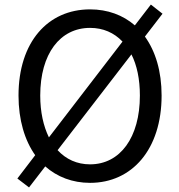

<svg xmlns="http://www.w3.org/2000/svg" viewBox="-20 -787 782 840"><path d="M374 13C558 13 687 -134 687 -369C687 -476 660 -563 614 -627L691 -727L640 -767L570 -676C518 -721 451 -746 374 -746C190 -746 61 -604 61 -369C61 -262 88 -173 134 -108L56 -6L107 33L178 -59C230 -13 297 13 374 13ZM374 -68C317 -68 269 -90 232 -130L555 -549C579 -502 592 -441 592 -369C592 -186 506 -68 374 -68ZM194 -186C170 -235 156 -297 156 -369C156 -552 243 -665 374 -665C431 -665 479 -644 516 -605Z"/></svg>

Font: Noto Sans KR
Style: Regular
Weight: 400
Designer: Ryoko NISHIZUKA 西塚涼子 (kana, bopomofo & ideographs); Paul D. Hunt (Latin, Greek & Cyrillic); Sandoll Communications 산돌커뮤니
Foundry: Adobe
Version: Version 2.004;hotconv 1.0.118;makeotfexe 2.5.65603